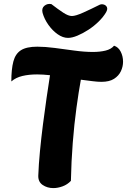

<svg xmlns="http://www.w3.org/2000/svg" viewBox="-20 -959 650 983"><path d="M253 4Q222 4 198.5 -12Q175 -28 176 -60Q178 -116 184.5 -184Q191 -252 200 -322.5Q209 -393 218.5 -458Q228 -523 236 -574Q218 -576 201 -577Q184 -578 170 -578Q128 -578 94.5 -570Q61 -562 38 -542Q38 -605 48.5 -644.5Q59 -684 87.5 -702Q116 -720 171 -720Q211 -720 260.5 -713.5Q310 -707 361 -700Q412 -693 456 -693Q492 -693 520.5 -700Q549 -707 564 -725Q586 -718 598 -694.5Q610 -671 610 -643Q610 -618 599 -594.5Q588 -571 564 -555.5Q540 -540 499 -540Q480 -540 452.5 -543.5Q425 -547 394 -551Q383 -491 371.5 -407.5Q360 -324 352.5 -228Q345 -132 343 -33Q325 -14 300.5 -5Q276 4 253 4ZM328 -765Q302 -765 275.5 -783.5Q249 -802 228 -831.5Q207 -861 198 -893Q192 -917 207.5 -929.5Q223 -942 243 -938Q278 -911 304 -894Q330 -877 348 -877Q367 -877 406 -894.5Q445 -912 491 -935Q501 -939 512 -935.5Q523 -932 527.5 -922Q532 -912 523 -896Q509 -872 485 -848.5Q461 -825 432.5 -806.5Q404 -788 376.5 -776.5Q349 -765 328 -765Z"/></svg>

Font: Agbalumo
Style: Regular
Weight: 400
Designer: Raphael Alegbeleye
Foundry: Sorkin Type Co.
Version: Version 1.000; ttfautohint (v1.8.4)